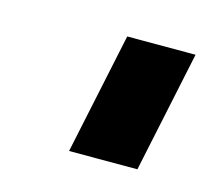

<svg xmlns="http://www.w3.org/2000/svg" viewBox="-46 -751 334 304"><g transform="rotate(15 121.0 -599.5)"><path d="M130 -699H242L200 -500H88Z"/></g></svg>

Font: Prompt SemiBold
Style: Italic
Weight: 600
Italic angle: -12°
Designer: Katatrad Team
Foundry: CadsonDemak
Version: Version 1.001